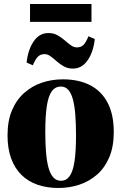

<svg xmlns="http://www.w3.org/2000/svg" viewBox="-20 -924 604 956"><path d="M17.5 -250Q17.5 -323 40 -375.5Q62.5 -428 101.5 -462.2Q140.5 -496.5 189.8 -512.8Q239 -529 293 -529Q372 -529 428.8 -499.8Q485.5 -470.5 516 -412.2Q546.5 -354 546.5 -266.5Q546.5 -193.5 524 -140.8Q501.5 -88 462.8 -54.2Q424 -20.5 374.5 -4.2Q325 12 271 12Q213.5 12 166.8 -4.2Q120 -20.5 86.8 -53.2Q53.5 -86 35.5 -135.2Q17.5 -184.5 17.5 -250ZM283.5 -24Q310.5 -24 327 -47.5Q343.5 -71 351 -121Q358.5 -171 358.5 -249.5Q358.5 -304.5 355.2 -349.2Q352 -394 343.8 -426.2Q335.5 -458.5 320.8 -475.8Q306 -493 283.5 -493Q255 -493 238 -469.8Q221 -446.5 213.2 -396.5Q205.5 -346.5 205.5 -266Q205.5 -212 209 -167.5Q212.5 -123 221 -91Q229.5 -59 244.8 -41.5Q260 -24 283.5 -24ZM112.5 -612.5Q119.5 -677 147.8 -718.2Q176 -759.5 221 -759.5Q246.5 -759.5 265.8 -748.8Q285 -738 301.5 -723.8Q318 -709.5 332.5 -698.8Q347 -688 363 -688Q382.5 -688 395 -699.8Q407.5 -711.5 420.5 -743.5L452 -729.5Q445 -665.5 416.5 -624Q388 -582.5 343 -582.5Q318 -582.5 298.5 -593.2Q279 -604 263 -618.2Q247 -632.5 232.2 -643.5Q217.5 -654.5 201.5 -654.5Q182.5 -654.5 169.8 -642.8Q157 -631 143.5 -599ZM435.5 -904V-815H129.5V-904Z"/></svg>

Font: Merriweather 120pt Black
Style: Regular
Weight: 900
Designer: Eben Sorkin
Foundry: Eben Sorkin
Version: Version 2.100